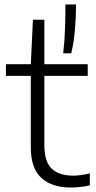

<svg xmlns="http://www.w3.org/2000/svg" viewBox="-20 -828 428 857"><path d="M296 9Q211.5 9 164.5 -34Q117.5 -77 117.5 -170V-489.5H6.5V-541.5H117.5L127 -740H178V-541.5H371.5V-489.5H178V-180.5Q178 -106 211 -75Q244 -44 307 -44Q338.5 -44 381 -54V-0.5Q338.5 9 296 9ZM262 -590Q268.5 -643 270.2 -701.2Q272 -759.5 272 -808H319.5Q319.5 -757 314.8 -699.2Q310 -641.5 298 -590Z"/></svg>

Font: Encode Sans SmExp Lt
Style: Regular
Weight: 300
Width: 6
Designer: Multiple Designers
Foundry: Impallari Type
Version: Version 3.002; ttfautohint (v1.8.3) -l 8 -r 50 -G 200 -x 14 